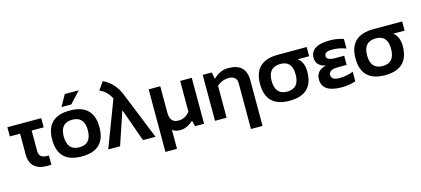

<svg xmlns="http://www.w3.org/2000/svg" viewBox="-67 -1306 4541 2070"><g transform="rotate(-15 2203.0 -271.0)"><path d="M0 -512.7H377.9V-410.2H243.7V-180.7Q243.7 -102.1 336.9 -102.1Q344.7 -102.1 353.5 -102.5V0Q331.1 2 310.5 2Q114.3 2 114.3 -180.7V-410.2H0Z M695.3 -102.5Q829.6 -102.5 829.6 -258.3Q829.6 -410.2 695.3 -410.2Q561 -410.2 561 -258.3Q561 -102.5 695.3 -102.5ZM431.6 -256.3Q431.6 -512.7 695.3 -512.7Q959 -512.7 959 -256.3Q959 -0.5 695.3 -0.5Q432.6 -0.5 431.6 -256.3ZM690.4 -698.2H846.2L729.5 -571.8H620.1Z M1184.6 -515.6Q1145.5 -600.6 1059.6 -638.2L1122.1 -726.6Q1246.6 -667.5 1303.2 -527.8L1516.1 0H1376.5L1245.1 -369.1L1120.6 0H988.3Z M2058.1 -512.7V0H1957L1941.4 -65.4Q1867.7 0 1797.9 0Q1729.5 0 1706.5 -29.3V185.5H1577.1V-512.7H1706.5V-218.8Q1706.5 -104.5 1800.3 -104.5Q1877.9 -104.5 1928.7 -169.4V-512.7Z M2180.2 0V-512.7H2280.3L2296.4 -437.5Q2370.1 -512.7 2464.4 -512.7Q2661.1 -512.7 2661.1 -323.2V185.5H2531.7V-323.2Q2531.7 -408.2 2437.5 -408.2Q2369.6 -408.2 2309.6 -357.9V0Z M3015.1 -102.5Q3149.4 -102.5 3149.4 -258.3Q3149.4 -410.2 3020 -410.2Q2880.9 -410.2 2880.9 -258.3Q2880.9 -102.5 3015.1 -102.5ZM2751.5 -256.3Q2751.5 -512.7 3020 -512.7H3340.8V-410.2H3213.4Q3278.8 -361.8 3278.8 -256.3Q3278.8 -0.5 3015.1 -0.5Q2752.4 -0.5 2751.5 -256.3Z M3751 -385.7Q3677.7 -415 3594.7 -415Q3511.7 -415 3511.7 -365.2Q3511.7 -317.4 3611.8 -317.4H3707V-214.8H3610.4Q3506.8 -214.8 3506.8 -156.2Q3506.8 -97.7 3594.7 -97.7Q3677.7 -97.7 3751 -127V-19.5Q3677.7 4.9 3594.7 4.9Q3377.4 4.9 3377.4 -141.6Q3377.4 -239.3 3488.8 -266.1Q3382.3 -290 3382.3 -379.9Q3382.3 -517.6 3599.6 -517.6Q3677.7 -517.6 3751 -493.2Z M4080.6 -102.5Q4214.8 -102.5 4214.8 -258.3Q4214.8 -410.2 4085.4 -410.2Q3946.3 -410.2 3946.3 -258.3Q3946.3 -102.5 4080.6 -102.5ZM3816.9 -256.3Q3816.9 -512.7 4085.4 -512.7H4406.2V-410.2H4278.8Q4344.2 -361.8 4344.2 -256.3Q4344.2 -0.5 4080.6 -0.5Q3817.9 -0.5 3816.9 -256.3Z"/></g></svg>

Font: Voltera
Style: Bold
Weight: 700
Designer: Bernd Montag
Version: Version 1.301